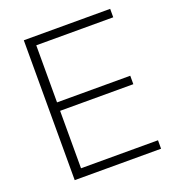

<svg xmlns="http://www.w3.org/2000/svg" viewBox="-135 -853 883 961"><g transform="rotate(-20 307.0 -372.5)"><path d="M99 0H559V-45H149V-351H539V-396H149V-700H559V-745H99Z"/></g></svg>

Font: Plus Jakarta Sans ExtraLight
Style: Regular
Weight: 200
Designer: Gumpita Rahayu
Foundry: Tokotype
Version: Version 2.004; ttfautohint (v1.8.3)